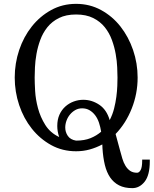

<svg xmlns="http://www.w3.org/2000/svg" viewBox="-20 -762 790 987"><path d="M371.1 -742.2Q441.4 -742.2 499.5 -710.4Q557.6 -678.7 599.1 -626Q640.6 -573.2 664.1 -504.9Q687.5 -436.5 687.5 -363.3Q687.5 -280.3 657.2 -204.1Q627 -127.9 574.2 -73.2L596.7 9.8Q602.5 32.2 608.9 53.2Q615.2 74.2 625 90.3Q634.8 106.4 648.9 116.2Q663.1 126 684.6 126Q695.3 126 703.1 111.8Q710.9 97.7 710.9 63.5V58.6H750V67.4Q750 138.7 723.6 171.9Q697.3 205.1 660.2 205.1Q620.1 205.1 592.3 190.9Q564.5 176.8 546.4 150.4Q528.3 124 519 85.9Q509.8 47.9 506.8 0L505.9 -19.5Q474.6 -2.9 441.4 6.3Q408.2 15.6 371.1 15.6Q300.8 15.6 243.2 -16.1Q185.5 -47.9 143.6 -100.6Q101.6 -153.3 78.6 -221.7Q55.7 -290 55.7 -363.3Q55.7 -436.5 78.6 -504.9Q101.6 -573.2 143.6 -626Q185.5 -678.7 243.2 -710.4Q300.8 -742.2 371.1 -742.2ZM158.2 -363.3Q158.2 -336.9 160.6 -293.9Q163.1 -251 175.3 -205.6Q187.5 -160.2 212.9 -119.6Q238.3 -79.1 284.2 -57.6Q274.4 -85.9 274.4 -114.3Q274.4 -147.5 285.6 -172.4Q296.9 -197.3 315.9 -214.4Q335 -231.4 358.9 -240.2Q382.8 -249 408.2 -249Q452.1 -249 490.2 -223.6Q528.3 -198.2 543.9 -144.5Q558.6 -172.9 566.4 -203.6Q574.2 -234.4 578.1 -264.2Q582 -293.9 583 -319.8Q584 -345.7 584 -363.3Q584 -383.8 582.5 -416Q581.1 -448.2 574.7 -484.4Q568.4 -520.5 555.2 -556.6Q542 -592.8 518.6 -622.1Q495.1 -651.4 459 -669.4Q422.9 -687.5 371.1 -687.5Q319.3 -687.5 283.2 -669.4Q247.1 -651.4 223.6 -622.1Q200.2 -592.8 187 -556.6Q173.8 -520.5 167.5 -484.4Q161.1 -448.2 159.7 -416Q158.2 -383.8 158.2 -363.3ZM371.1 -39.1Q414.1 -39.1 445.3 -51.8Q476.6 -64.5 500 -85Q496.1 -109.4 488.8 -131.3Q481.4 -153.3 469.2 -169.4Q457 -185.5 440.4 -195.3Q423.8 -205.1 402.3 -205.1Q382.8 -205.1 367.2 -196.3Q351.6 -187.5 339.8 -173.3Q328.1 -159.2 321.8 -141.6Q315.4 -124 315.4 -106.4Q315.4 -83 328.6 -63.5Q341.8 -43.9 371.1 -39.1Z"/></svg>

Font: Uchen
Style: Regular
Weight: 400
Designer: Christopher J. Fynn
Foundry: Christopher J. Fynn for DDC
Version: Version 1.000 preliminary